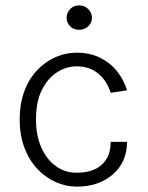

<svg xmlns="http://www.w3.org/2000/svg" viewBox="-20 -681 549 712"><path d="M265 11Q225 11 187.2 -5.5Q149.5 -22 119.2 -53.8Q89 -85.5 71 -132Q53 -178.5 53 -238.5Q53 -292 67 -334Q81 -376 105.2 -406.2Q129.5 -436.5 161 -456Q209.5 -485.5 265 -485.5Q313.5 -485.5 351 -467Q388.5 -448.5 413.8 -417Q439 -385.5 451 -346L390.5 -337Q376.5 -381.5 344.2 -408.2Q312 -435 264 -435Q227 -435 192.5 -413.5Q158 -392 135.8 -348.5Q113.5 -305 113.5 -238.5Q113.5 -178.5 133.2 -134Q153 -89.5 187 -65Q221 -40.5 264 -40.5Q325.5 -40.5 358 -70.8Q390.5 -101 390.5 -155H451Q451 -80.5 399 -34.8Q347 11 265 11ZM273.5 -570.5Q252.5 -570.5 239.8 -583.8Q227 -597 227 -615Q227 -633 239.8 -647Q252.5 -661 273.5 -661Q294.5 -661 307.8 -646.8Q321 -632.5 321 -615Q321 -596.5 307.2 -583.5Q293.5 -570.5 273.5 -570.5Z"/></svg>

Font: Betina Sans Light
Style: Regular
Weight: 300
Designer: Jonathan Pinhorn (font) & Cristiano Sobral (main changes)
Version: Version 2.001;October 6, 2020;FontCreator 13.0.0.2681 64-bit